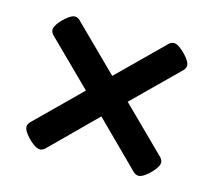

<svg xmlns="http://www.w3.org/2000/svg" viewBox="-71 -538 662 595"><g transform="rotate(15 260.0 -240.0)"><path d="M102 -27Q92 -27 78.5 -37.5Q65 -48 54.5 -61.5Q44 -75 44 -84Q44 -93 52 -101L193 -240L52 -379Q44 -387 44 -396Q44 -405 54.5 -418.5Q65 -432 78.5 -442.5Q92 -453 101 -453Q110 -453 118 -445L260 -305L402 -445Q410 -453 419 -453Q428 -453 441.5 -442.5Q455 -432 465.5 -418.5Q476 -405 476 -396Q476 -387 468 -379L327 -240L468 -101Q476 -93 476 -84Q476 -75 465.5 -61.5Q455 -48 441.5 -37.5Q428 -27 418 -27Q410 -27 402 -34L260 -175L118 -34Q110 -27 102 -27Z"/></g></svg>

Font: Asap Condensed SemiBold
Style: Regular
Weight: 600
Width: 3
Designer: Pablo Cosgaya
Foundry: Omnibus-Type
Version: Version 3.001; ttfautohint (v1.8.4.7-5d5b)